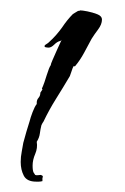

<svg xmlns="http://www.w3.org/2000/svg" viewBox="-20 -320 241 371"><path d="M50 31Q32 31 26 19.5Q20 8 20 -7Q20 -17 22 -27Q24 -37 25 -44Q28 -55 31 -65.5Q34 -76 37 -85Q39 -93 43 -103.5Q47 -114 51 -119V-122Q51 -127 54.5 -131Q58 -135 58 -141L62 -147L61 -149Q63 -153 66 -161.5Q69 -170 70 -174Q75 -190 78 -194Q78 -196 81.5 -204Q85 -212 89 -221L99 -243L97 -241Q91 -240 85 -234Q79 -228 74 -228H73Q72 -228 69 -228.5Q66 -229 66 -231Q66 -233 73 -237Q82 -245 88.5 -252.5Q95 -260 100 -267Q110 -282 121 -293L131 -299H134V-300Q139 -300 149 -298Q159 -296 168 -292.5Q177 -289 177 -282Q177 -273 169.5 -263Q162 -253 157 -245Q150 -232 142.5 -218Q135 -204 125 -192H122Q120 -188 118.5 -183Q117 -178 115 -173Q102 -151 88.5 -129.5Q75 -108 64 -85Q63 -84 62 -82Q61 -80 60 -78Q58 -70 57 -62Q56 -54 51 -46Q53 -34 48 -22.5Q43 -11 43 0Q43 10 45 13.5Q47 17 48 18Q50 19 53.5 18.5Q57 18 59 18L61 19Q64 20 62 24V30Q58 31 55 31Q52 31 50 31Z"/></svg>

Font: Qwitcher Grypen
Style: Bold
Weight: 700
Designer: Robert E. Leuschke
Foundry: Robert E. Leuschke
Version: Version 1.100; ttfautohint (v1.8.3)